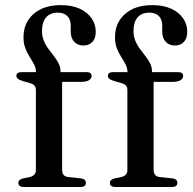

<svg xmlns="http://www.w3.org/2000/svg" viewBox="-20 -748 772 768"><path d="M228.5 -69Q228.5 -56 234.5 -48.5Q240.5 -41 252.5 -40L303.5 -34.5Q313.5 -33.5 318.5 -28.8Q323.5 -24 323.5 -16.5Q323.5 0 301 0H75Q65 0 59.2 -4.2Q53.5 -8.5 53.5 -16Q53.5 -23.5 58.5 -27.8Q63.5 -32 73 -34.5L98 -39.5Q111 -42.5 117.2 -49.5Q123.5 -56.5 123.5 -68V-388Q123.5 -398 118.5 -404.8Q113.5 -411.5 100 -415.5L72 -423.5Q56 -428.5 50.8 -433.5Q45.5 -438.5 45.5 -445Q45.5 -451.5 50.5 -455.5Q55.5 -459.5 66 -459.5H148L124 -442V-459Q124 -475 116.5 -489.8Q109 -504.5 99 -520Q89 -535.5 81.5 -554.5Q74 -573.5 74 -599Q74 -656.5 114 -692Q154 -727.5 223.5 -727.5Q268 -727.5 299.2 -713Q330.5 -698.5 346.8 -674.2Q363 -650 363 -621.5Q363 -594.5 349.5 -580.2Q336 -566 314 -566Q290.5 -566 276.8 -581Q263 -596 263 -621V-645Q263 -670.5 249.2 -684Q235.5 -697.5 210.5 -697.5Q180 -697 164 -678Q148 -659 148 -624.5Q148 -603 155.2 -585.2Q162.5 -567.5 173.8 -552.5Q185 -537.5 196 -523.2Q207 -509 214.5 -494.2Q222 -479.5 222 -462V-441.5L208 -459.5H326Q336 -459.5 341.2 -455.8Q346.5 -452 346.5 -444.5Q346.5 -434 336 -427.2Q325.5 -420.5 303 -420.5H228.5ZM594.5 -69Q594.5 -56 600.5 -48.5Q606.5 -41 618.5 -40L669.5 -34.5Q679.5 -33.5 684.5 -28.8Q689.5 -24 689.5 -16.5Q689.5 0 667 0H441Q431 0 425.2 -4.2Q419.5 -8.5 419.5 -16Q419.5 -23.5 424.5 -27.8Q429.5 -32 439 -34.5L464 -39.5Q477 -42.5 483.2 -49.5Q489.5 -56.5 489.5 -68V-388Q489.5 -398 484.5 -404.8Q479.5 -411.5 466 -415.5L438 -423.5Q422 -428.5 416.8 -433.5Q411.5 -438.5 411.5 -445Q411.5 -451.5 416.5 -455.5Q421.5 -459.5 432 -459.5H514L490 -442V-459Q490 -475 482.5 -489.8Q475 -504.5 465 -520Q455 -535.5 447.5 -554.5Q440 -573.5 440 -599Q440 -656.5 480 -692Q520 -727.5 589.5 -727.5Q634 -727.5 665.2 -713Q696.5 -698.5 712.8 -674.2Q729 -650 729 -621.5Q729 -594.5 715.5 -580.2Q702 -566 680 -566Q656.5 -566 642.8 -581Q629 -596 629 -621V-645Q629 -670.5 615.2 -684Q601.5 -697.5 576.5 -697.5Q546 -697 530 -678Q514 -659 514 -624.5Q514 -603 521.2 -585.2Q528.5 -567.5 539.8 -552.5Q551 -537.5 562 -523.2Q573 -509 580.5 -494.2Q588 -479.5 588 -462V-441.5L574 -459.5H692Q702 -459.5 707.2 -455.8Q712.5 -452 712.5 -444.5Q712.5 -434 702 -427.2Q691.5 -420.5 669 -420.5H594.5Z"/></svg>

Font: Fraunces Wonky
Style: Regular
Weight: 400
Version: Version 1.000;[b76b70a41]